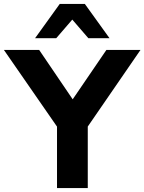

<svg xmlns="http://www.w3.org/2000/svg" viewBox="-50 -960 737 980"><path d="M241 0V-363L272 -269L-30 -705H150L334 -434H308L493 -705H667L367 -269L398 -363V0ZM129 -765 255 -940H383L509 -765H401L319 -860L237 -765Z"/></svg>

Font: Nunito Sans 11pt ExtraBold
Style: Regular
Weight: 800
Version: Version 3.101;gftools[0.9.27]